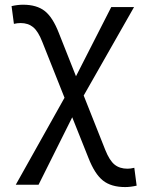

<svg xmlns="http://www.w3.org/2000/svg" viewBox="-20 -547 626 802"><path d="M502.9 234.4Q444.3 234.4 409.9 207Q375.5 179.7 349.1 111.8L281.7 -57.1L141.1 224.6H45.9L249.5 -138.7L156.7 -372.1Q139.6 -416 118.7 -433.3Q97.7 -450.7 66.4 -450.7Q52.2 -450.7 38.1 -447.3L28.3 -521.5Q54.2 -527.3 76.2 -527.3Q133.3 -527.3 166.7 -501.2Q200.2 -475.1 225.6 -409.7L297.4 -228.5L444.8 -517.6H540L329.6 -147.9L419.9 79.6Q437.5 123.5 458.7 140.6Q480 157.7 512.7 157.7Q525.4 157.7 541 153.8L550.8 228.5Q524.9 234.4 502.9 234.4Z"/></svg>

Font: Cascadia Code PL SemiLight
Style: Regular
Weight: 350
Monospace: yes
Designer: Aaron Bell
Foundry: Saja Typeworks
Version: Version 2404.023; ttfautohint (v1.8.4)